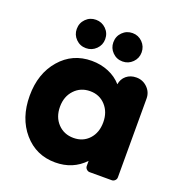

<svg xmlns="http://www.w3.org/2000/svg" viewBox="-132 -828 883 951"><g transform="rotate(20 309.0 -352.5)"><path d="M581.1 -438V-22.9Q581.1 -13.2 574 -6.1Q566.9 1 557.1 1H440.9Q431.6 1 424.3 -6.1Q417 -13.2 417 -22.9V-49.8Q356 14.2 263.2 14.2Q162.1 14.2 97.2 -61Q32.2 -136.2 32.2 -253.9Q32.2 -370.6 97.2 -445.8Q162.1 -521 263.2 -521Q311 -521 352.1 -503.9Q393.1 -486.8 420.9 -455.1Q425.3 -483.9 446.5 -501.5Q467.8 -519 499 -519Q532.7 -519 556.9 -495.4Q581.1 -471.7 581.1 -438ZM419.9 -253.9Q419.9 -307.6 388.2 -342.3Q356.4 -377 307.1 -377Q256.8 -377 224.4 -342.3Q191.9 -307.6 191.9 -253.9Q191.9 -199.2 224.4 -165Q256.8 -130.9 307.1 -130.9Q356.9 -130.9 388.4 -165Q419.9 -199.2 419.9 -253.9ZM138.2 -644Q138.2 -675.8 159.9 -697.5Q181.6 -719.2 212.9 -719.2Q244.1 -719.2 266.1 -697.5Q288.1 -675.8 288.1 -644Q288.1 -613.3 266.1 -591.6Q244.1 -569.8 212.9 -569.8Q181.6 -569.8 159.9 -591.6Q138.2 -613.3 138.2 -644ZM331.1 -644Q331.1 -675.8 352.8 -697.5Q374.5 -719.2 405.8 -719.2Q436.5 -719.2 458.3 -697.3Q480 -675.3 480 -644Q480 -613.3 458.3 -591.6Q436.5 -569.8 405.8 -569.8Q374.5 -569.8 352.8 -591.6Q331.1 -613.3 331.1 -644Z"/></g></svg>

Font: LT Saeada
Style: Bold
Weight: 700
Designer: Daniel Lyons
Foundry: LyonsType
Version: Version 1.001